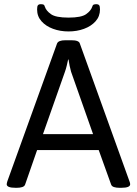

<svg xmlns="http://www.w3.org/2000/svg" viewBox="-20 -894 653 916"><path d="M55 2Q12 2 12 -15Q12 -18 13 -21.5Q14 -25 15 -29L252 -686Q258 -702 292 -702H321Q357 -702 361 -686L598 -28Q601 -21 601 -15Q601 2 558 2H550Q535 2 524 -1.5Q513 -5 510 -14L451 -178H157L100 -14Q97 -5 86 -1.5Q75 2 60 2ZM185 -254H424L319 -552Q315 -566 312 -581Q309 -596 307 -610H305Q302 -596 298.5 -581Q295 -566 290 -552ZM307 -744Q267 -744 233 -756.5Q199 -769 178 -792.5Q157 -816 157 -849Q157 -864 161 -869Q165 -874 175 -874Q183 -874 187.5 -872Q192 -870 194 -862Q200 -843 223 -826.5Q246 -810 307 -810Q368 -810 391 -826.5Q414 -843 420 -862Q422 -870 427 -872Q432 -874 439 -874Q449 -874 453 -869Q457 -864 457 -849Q457 -816 436 -792.5Q415 -769 381 -756.5Q347 -744 307 -744Z"/></svg>

Font: Asap
Style: Regular
Weight: 400
Designer: Pablo Cosgaya
Foundry: Omnibus-Type
Version: Version 3.001